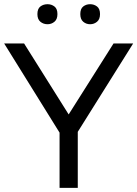

<svg xmlns="http://www.w3.org/2000/svg" viewBox="-20 -907 663 927"><path d="M96.2 -697.3 311.5 -354.5 528.3 -697.3H623L355.5 -270.5V0H267.6V-266.6L0 -697.3ZM160.6 -838.9Q160.6 -864.7 175 -875.7Q189.5 -886.7 209.5 -886.7Q228.5 -886.7 242.9 -875.7Q257.3 -864.7 257.3 -838.9Q257.3 -814 242.9 -802Q228.5 -790 209.5 -790Q189.5 -790 175 -802Q160.6 -814 160.6 -838.9ZM367.7 -838.9Q367.7 -864.7 381.8 -875.7Q396 -886.7 415 -886.7Q434.1 -886.7 448.5 -875.7Q462.9 -864.7 462.9 -838.9Q462.9 -814 448.5 -802Q434.1 -790 415 -790Q396 -790 381.8 -802Q367.7 -814 367.7 -838.9Z"/></svg>

Font: Lunasima
Style: Regular
Weight: 400
Designer: The DocRepair Project, Monotype Design Team
Foundry: Google
Version: Version 2.009